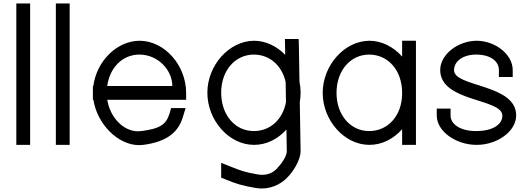

<svg xmlns="http://www.w3.org/2000/svg" viewBox="-20 -819 3065 1112"><path d="M74.5 -759V-20V20H154.5V-20V-759V-799H74.5Z M303.5 -759V-20V20H383.5V-20V-759V-799H303.5Z M600.9 -321C616.3 -429.5 690.6 -503 788 -503C898 -502 978 -411 978 -321ZM521.1 -241C541.8 -102.9 661.3 21.6 786 21.6C794 21.6 802 21 810 20C948 2 1013 -54 1039 -141L1055 -193H971L963 -165C943 -100 913 -75 800 -60H799C792.5 -59.1 786 -58.6 779.6 -58.6C694.8 -58.6 617.5 -138.5 601.2 -241H1018H1058V-281C1058 -441 933 -583 788 -583C656.1 -582.1 539.3 -464.5 520.6 -321H518V-281V-241Z M1181 -282C1181 -122 1306 20 1451 20C1451.5 20 1452 20 1452.5 20C1524 20 1590.2 -14.5 1638.9 -68.6L1641 57C1641 84 1613 127 1587 153V154C1567.2 175.5 1540.5 193.5 1499.2 193.5C1490.5 193.5 1481.1 192.7 1471 191C1402 179 1375 170 1316 146L1261 124V210L1286 220C1347 245 1381 256 1457 269C1470.6 271.6 1483.6 272.7 1496.1 272.7C1566.4 272.7 1618.5 236.2 1644 209C1676 178 1721 108 1721 57L1716.3 -228.2C1719.5 -246.5 1721 -264.8 1721 -283.9C1721 -305.1 1718.7 -326.1 1714.4 -346.4L1711 -554L1710 -593H1630L1631 -552L1631.8 -501.3C1583.3 -551.3 1519.2 -583 1451 -583C1307 -582 1181 -441 1181 -282ZM1261 -282C1261 -411 1342 -503 1451 -503C1542.5 -502.2 1613.2 -439.1 1634.4 -343.7L1636.3 -227.5C1617.5 -126.4 1544.1 -60 1451 -60C1450.4 -60 1449.8 -60 1449.3 -60C1342.1 -60 1261 -152.7 1261 -282Z M1849 -281C1849 -122 1974 20 2119 20C2119.5 20 2120 20 2120.5 20C2193.1 20 2260.1 -15.5 2309 -70.8V-20V20H2389V-20V-281V-284.8V-543V-583H2309V-543V-491.3C2259.5 -547.1 2191.6 -583 2119 -583C1975 -582 1849 -441 1849 -281ZM1929 -281C1929 -411 2010 -503 2119 -503C2229 -502 2309 -411 2309 -281V-276.3C2308 -148.8 2226.7 -60 2119 -60C2118.4 -60 2117.9 -60 2117.3 -60C2010.1 -60 1929 -152.7 1929 -281Z M2949.5 -413C2949.5 -505 2847.5 -583 2739.5 -583C2633.5 -582 2529.5 -505 2529.5 -413C2530.5 -226.1 2889.5 -251 2889.5 -148.7C2889.5 -97.4 2831.7 -60 2739.5 -60C2738.4 -60 2737.3 -60 2736.1 -60C2646.1 -60 2589.5 -99.6 2589.5 -150V-190H2509.5V-150C2509.5 -57 2622.5 20 2739.5 20C2740.2 20 2741 20 2741.7 20C2859.5 20 2969.5 -57.7 2969.5 -150.8C2969.5 -333.9 2609.5 -313.1 2609.5 -413C2610.5 -464 2659.5 -503 2739.5 -503C2820.5 -502 2869.5 -465 2869.5 -413V-373H2949.5Z"/></svg>

Font: Nordica Advanced
Style: Regular
Weight: 300
Version: Version 1.07